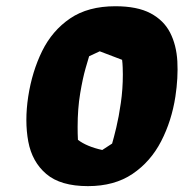

<svg xmlns="http://www.w3.org/2000/svg" viewBox="-20 -599 601 628"><path d="M267.6 9.8Q178.2 9.8 131.6 -29.8Q85 -69.3 72.5 -136Q60.1 -202.6 72.3 -283.2Q85 -365.2 117.9 -432.1Q150.9 -499 209.5 -538.8Q268.1 -578.6 357.4 -578.6Q428.7 -578.6 472.2 -555.7Q515.6 -532.7 536.4 -492.2Q557.1 -451.7 560.1 -398.2Q563 -344.7 553.7 -283.2Q541.5 -203.6 507.1 -137Q472.7 -70.3 413.6 -30.3Q354.5 9.8 267.6 9.8ZM314.5 -108.4 346.7 -129.4Q352.1 -147.5 360.4 -182.1Q368.7 -216.8 375.2 -262Q381.8 -307.1 381.8 -355.5Q381.8 -365.2 381.3 -378.2Q380.9 -391.1 379.4 -403.3L306.2 -431.2L271.5 -415Q269 -407.7 259.8 -375.2Q250.5 -342.8 242.2 -293.2Q233.9 -243.7 233.9 -184.1Q233.9 -173.3 234.1 -162.8Q234.4 -152.3 234.9 -141.6Q263.7 -119.6 314.5 -108.4Z"/></svg>

Font: Fruktur
Style: Italic
Weight: 400
Italic angle: -8°
Designer: Viktoriya Grabowska, Eben Sorkin
Foundry: Viktoriya Grabowska
Version: Version 1.008; ttfautohint (v1.8.4.7-5d5b)